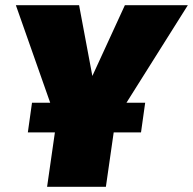

<svg xmlns="http://www.w3.org/2000/svg" viewBox="-20 -718 742 738"><path d="M702 -698 466 -323H538L522 -209H417L387 0H161L191 -209H87L103 -323H173L41 -698H284L335 -426L460 -698Z"/></svg>

Font: Fira Sans Ultra
Style: Italic
Weight: 950
Italic angle: -8°
Designer: Carrois Corporate & Edenspiekermann AG
Foundry: Carrois Corporate GbR & Edenspiekermann AG
Version: Version 4.203;PS 004.203;hotconv 1.0.88;makeotf.lib2.5.64775